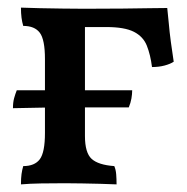

<svg xmlns="http://www.w3.org/2000/svg" viewBox="-20 -481 491 504"><path d="M35 3Q35 -13 36.5 -24Q38 -35 41 -45Q71 -45 84.5 -63Q98 -81 98 -132V-326Q98 -377 84.5 -395Q71 -413 41 -413Q38 -423 36.5 -434.5Q35 -446 35 -461Q57 -460 85.5 -459.5Q114 -459 144.5 -458.5Q175 -458 203 -458V-124Q203 -80 220.5 -64Q238 -48 280 -45Q284 -36 285 -23.5Q286 -11 286 3Q266 2 243 1.5Q220 1 196.5 0.5Q173 0 151 0Q118 0 88 0.5Q58 1 35 3ZM379 -305Q375 -337 365.5 -361Q356 -385 331.5 -397.5Q307 -410 259 -410H179L199 -458Q260 -458 302.5 -458.5Q345 -459 374 -459.5Q403 -460 419 -460Q421 -444 423 -420.5Q425 -397 428.5 -371Q432 -345 436 -319Q427 -313 412 -309Q397 -305 379 -305ZM14 -197Q14 -212 17 -223Q20 -234 24 -244H327Q327 -234 325 -222.5Q323 -211 318 -199Q293 -199 256.5 -199Q220 -199 177.5 -199Q135 -199 92.5 -198.5Q50 -198 14 -197Z"/></svg>

Font: Vollkorn Medium
Style: Regular
Weight: 500
Designer: Friedrich Althausen
Foundry: Friedrich Althausen
Version: Version 5.000